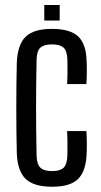

<svg xmlns="http://www.w3.org/2000/svg" viewBox="-20 -720 395 748"><path d="M241.5 -392.5Q242.5 -408 242.8 -425.8Q243 -443.5 242.8 -459.8Q242.5 -476 242.5 -487.5Q241.5 -521.5 227.8 -534.2Q214 -547 182.5 -547Q151 -547 137.2 -534.2Q123.5 -521.5 122.5 -487.5Q121.5 -436.5 121 -390.8Q120.5 -345 120.5 -300.8Q120.5 -256.5 121 -211Q121.5 -165.5 122.5 -114.5Q123.5 -79.5 137.5 -66.5Q151.5 -53.5 183.5 -53.5Q214 -53.5 227.8 -66.5Q241.5 -79.5 242.5 -114.5Q242.5 -133 242.8 -156.8Q243 -180.5 241.5 -209.5H316.5Q318 -189 318.2 -165Q318.5 -141 317.5 -121.5Q315 -53 284.2 -22.8Q253.5 7.5 183.5 7.5Q112 7.5 80.2 -22.8Q48.5 -53 45.5 -121.5Q44.5 -159 44 -204.8Q43.5 -250.5 43.5 -298.8Q43.5 -347 44 -393Q44.5 -439 45.5 -477.5Q49 -547.5 80.5 -577.5Q112 -607.5 182.5 -607.5Q253.5 -607.5 284.8 -577.8Q316 -548 317.5 -480Q318.5 -461 318.2 -437Q318 -413 316.5 -392.5ZM152.5 -640V-700.5H212.5V-640Z"/></svg>

Font: Big Shoulders Display Thin Medium
Style: Regular
Weight: 500
Version: Version 2.002